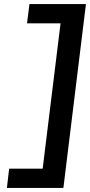

<svg xmlns="http://www.w3.org/2000/svg" viewBox="-20 -760 443 945"><path d="M14 165H292L403 -740H125L113 -645H278L190 70H25Z"/></svg>

Font: Bluebird
Style: Obl
Weight: 400
Designer: Jasper
Foundry: Cannot Into Space Fonts
Version: Version 0.98